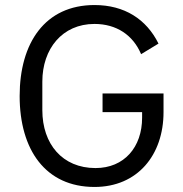

<svg xmlns="http://www.w3.org/2000/svg" viewBox="-20 -730 727 762"><path d="M355 12C526 12 629 -115 629 -285V-359H387V-285H544V-263C544 -146 473 -63 359 -63C228 -63 148 -158 148 -293V-406C148 -536 227 -635 355 -635C442 -635 508 -591 540 -515L609 -557C561 -654 474 -710 355 -710C159 -710 58 -560 58 -349C58 -135 161 12 355 12Z"/></svg>

Font: Braiins Sans
Style: Regular
Weight: 400
Designer: Mike Abbink, Paul van der Laan, Pieter van Rosmalen, Jiri Chlebus, Lubos Buracinsky
Foundry: Bold Monday, Sudetype
Version: Version 1.000;hotconv 1.0.109;makeotfexe 2.5.65596